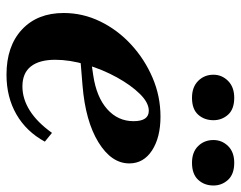

<svg xmlns="http://www.w3.org/2000/svg" viewBox="-95 -632 741 591"><g transform="rotate(90 275.5 -336.5)"><path d="M210 14Q122 14 71 -33.5Q20 -81 20 -162Q20 -221 46 -274.5Q72 -328 117 -369.5Q162 -411 219 -435.5Q276 -460 339 -460Q403 -460 443 -434Q483 -408 483 -364Q483 -309 418 -269Q353 -229 243 -220L133 -211L136 -242L212 -253Q279 -263 316 -296Q353 -329 353 -377Q353 -424 321 -424Q296 -424 269 -396.5Q242 -369 218 -325.5Q194 -282 179 -231.5Q164 -181 164 -136Q164 -87 184.5 -61Q205 -35 246 -35Q284 -35 320 -57.5Q356 -80 389 -126L416 -104Q385 -47 332 -16.5Q279 14 210 14ZM281 -557Q248 -557 229 -576Q210 -595 210 -623Q210 -649 229 -668Q248 -687 281 -687Q316 -687 333 -668Q350 -649 350 -623Q350 -595 333 -576Q316 -557 281 -557ZM481 -557Q448 -557 429.5 -576Q411 -595 411 -623Q411 -649 429.5 -668Q448 -687 481 -687Q516 -687 533.5 -668Q551 -649 551 -623Q551 -595 533.5 -576Q516 -557 481 -557Z"/></g></svg>

Font: Baskervville
Style: Bold Italic
Weight: 700
Italic angle: -18°
Version: Version 1.100